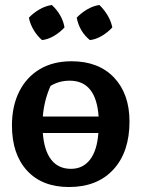

<svg xmlns="http://www.w3.org/2000/svg" viewBox="-20 -742 568 771"><path d="M257 9Q149 9 88.5 -57Q28 -123 28 -238Q28 -316 57 -374Q86 -432 139.5 -464Q193 -496 267 -496Q376 -496 438 -430.5Q500 -365 500 -254Q500 -132 435.5 -61.5Q371 9 257 9ZM183 -397Q157 -339 152 -274H376Q366 -418 260 -418Q217 -418 183 -397ZM265 -64Q313 -64 341.5 -101Q370 -138 375 -208H152Q157 -138 185.5 -101Q214 -64 265 -64ZM188 -722Q208 -704 221.5 -680.5Q235 -657 239 -632Q222 -613 198 -598.5Q174 -584 149 -581Q130 -597 115.5 -621Q101 -645 96 -671Q114 -690 138 -704Q162 -718 188 -722ZM379 -722Q398 -704 412 -680.5Q426 -657 431 -632Q414 -613 390 -598.5Q366 -584 341 -581Q299 -615 288 -671Q306 -690 329.5 -704Q353 -718 379 -722Z"/></svg>

Font: Piazzolla SemiBold
Style: Regular
Weight: 600
Designer: Juan Pablo del Peral
Foundry: Huerta Tipografica
Version: Version 1.330